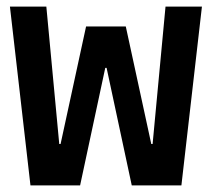

<svg xmlns="http://www.w3.org/2000/svg" viewBox="-20 -560 640 580"><path d="M72 0H222L298 -355H302L378 0H528L590 -540H480L441 -125H437L360 -480H240L163 -125H159L120 -540H10Z"/></svg>

Font: CommitMono
Style: Bold
Weight: 700
Monospace: yes
Designer: Eigil Nikolajsen
Foundry: Eigil Nikolajsen
Version: Version 1.143